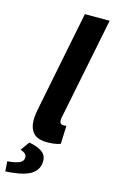

<svg xmlns="http://www.w3.org/2000/svg" viewBox="-180 -753 610 1025"><g transform="rotate(15 125.0 -240.5)"><path d="M155 -701H292L179 -140Q177 -132 177 -128.5Q177 -125 177 -121Q177 -108 182.5 -103Q188 -98 196 -98Q201 -98 204 -98Q207 -98 214 -100L210 1Q197 6 179 9Q161 12 137 12Q83 12 60 -14Q37 -40 37 -85Q37 -111 44 -146ZM46 38Q92 46 117.5 64Q143 82 143 114Q143 144 128.5 164Q114 184 89 195.5Q64 207 31.5 212.5Q-1 218 -38 220L-42 165Q4 161 25 151Q46 141 46 120Q46 98 11 87Z"/></g></svg>

Font: mr_Source Sans Pro
Style: Bold Italic
Weight: 700
Italic angle: -11°
Designer: Paul D. Hunt
Foundry: Adobe Systems Incorporated
Version: Version 1.036;July 10, 2024;FontCreator 11.5.0.2430 64-bit